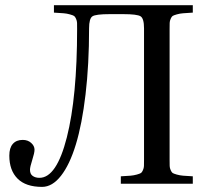

<svg xmlns="http://www.w3.org/2000/svg" viewBox="-20 -712 802 744"><path d="M16.1 -108.9Q16.1 -139.2 29.8 -154.5Q43.5 -169.9 67.9 -169.9Q87.9 -169.9 100.8 -158.2Q113.8 -146.5 113.8 -131.8Q113.8 -119.6 105 -92.3Q96.2 -64.9 96.2 -54.2Q96.2 -37.6 106.7 -30.3Q117.2 -22.9 132.8 -22.9Q199.2 -22.9 239 -179.7Q278.8 -336.4 278.8 -599.1Q278.8 -615.7 278.6 -623.3Q278.3 -630.9 274.7 -639.2Q271 -647.5 267.1 -650.1Q263.2 -652.8 251 -656.2Q238.8 -659.7 226.6 -660.6Q214.4 -661.6 189 -663.1V-691.9H727.1V-663.1Q701.7 -661.6 689.5 -660.6Q677.2 -659.7 665 -656.2Q652.8 -652.8 648.9 -650.1Q645 -647.5 641.4 -639.2Q637.7 -630.9 637.5 -623.3Q637.2 -615.7 637.2 -599.1V-92.8Q637.2 -76.2 637.5 -68.6Q637.7 -61 641.4 -52.7Q645 -44.4 648.9 -41.7Q652.8 -39.1 665 -35.6Q677.2 -32.2 689.5 -31.2Q701.7 -30.3 727.1 -28.8V0H448.2V-28.8Q473.6 -30.3 485.8 -31.2Q498 -32.2 510.3 -35.6Q522.5 -39.1 526.4 -41.7Q530.3 -44.4 533.9 -52.7Q537.6 -61 537.8 -68.6Q538.1 -76.2 538.1 -92.8V-602.1Q538.1 -640.1 524.9 -648.7Q511.7 -657.2 458 -657.2H404.8Q351.1 -657.2 338.1 -648.7Q325.2 -640.1 325.2 -602.1Q325.2 -461.9 311.5 -346.2Q297.9 -230.5 273.9 -152.1Q250 -73.7 216.3 -30.8Q182.6 12.2 143.1 12.2Q80.1 12.2 48.1 -19.8Q16.1 -51.8 16.1 -108.9Z"/></svg>

Font: Heuristica
Style: Regular
Weight: 400
Version: Version 1.0.2